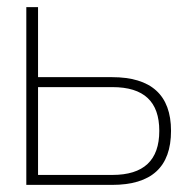

<svg xmlns="http://www.w3.org/2000/svg" viewBox="-20 -520 537 540"><path d="M54 0H295C406 0 461 -50 461 -152C461 -253 405 -303 295 -303H87V-500H54ZM87 -28V-275H296C385 -275 428 -234 428 -152C428 -69 384 -28 296 -28Z"/></svg>

Font: LT Wave Alt Thin
Style: Regular
Weight: 100
Designer: Daniel Lyons
Version: Version 2.5 (Glyphs App)